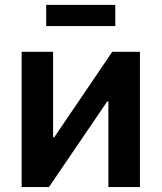

<svg xmlns="http://www.w3.org/2000/svg" viewBox="-20 -755 652 775"><path d="M544.9 0H417.5V-345.2H412.6L177.7 0H67.4V-545.9H194.3V-201.2H199.2L433.1 -545.9H544.9ZM445.3 -735.4V-649.9H166.5V-735.4Z"/></svg>

Font: Inter SemiBold
Style: Regular
Weight: 600
Designer: Rasmus Andersson
Foundry: rsms
Version: Version 4.001;git-9221beed3